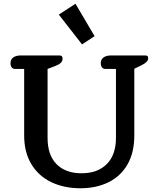

<svg xmlns="http://www.w3.org/2000/svg" viewBox="-20 -991 847 1025"><path d="M294 -913 383 -971 485 -798 418 -754ZM109 -268V-623H61Q49 -623 42.5 -631Q36 -639 36 -653Q36 -674 51 -684.5Q66 -695 91 -695H297Q307 -695 310.5 -690.5Q314 -686 314 -678Q314 -665 305 -656Q296 -647 276 -639L234 -623V-255Q234 -163 282 -114.5Q330 -66 415 -66Q501 -66 550 -115Q599 -164 599 -255V-623H543Q531 -623 524.5 -631Q518 -639 518 -653Q518 -674 533 -684.5Q548 -695 573 -695H755Q764 -695 767.5 -691.5Q771 -688 771 -679Q771 -660 736 -643L697 -624V-268Q697 -176 660.5 -113Q624 -50 559 -18Q494 14 409 14Q322 14 254 -18.5Q186 -51 147.5 -114.5Q109 -178 109 -268Z"/></svg>

Font: MaitreeSemiBold
Style: Regular
Weight: 600
Designer: CadsonDemak Team
Foundry: CadsonDemak
Version: Version 1.000